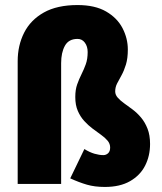

<svg xmlns="http://www.w3.org/2000/svg" viewBox="-20 -728 640 760"><path d="M395 12Q355 12 324 3Q293 -6 258 -22L314 -138Q335 -125 354 -119.5Q373 -114 389 -114Q400 -114 408 -121.5Q416 -129 416 -144Q416 -159 406 -171Q396 -183 380.5 -194Q365 -205 347 -218.5Q329 -232 313.5 -249Q298 -266 288 -289Q278 -312 278 -344Q278 -373 285.5 -394Q293 -415 302.5 -434Q312 -453 319.5 -473.5Q327 -494 327 -522Q327 -544 316 -559Q305 -574 287 -574Q252 -574 237 -547Q222 -520 222 -478V0H50V-486Q50 -548 75.5 -598.5Q101 -649 153.5 -678.5Q206 -708 287 -708Q356 -708 400 -682.5Q444 -657 465 -616.5Q486 -576 486 -532Q486 -497 478.5 -472.5Q471 -448 461 -430Q451 -412 443.5 -397.5Q436 -383 436 -366Q436 -353 446 -341.5Q456 -330 471.5 -319Q487 -308 505 -294.5Q523 -281 538.5 -262.5Q554 -244 564 -218.5Q574 -193 574 -158Q574 -111 554.5 -72.5Q535 -34 495 -11Q455 12 395 12Z"/></svg>

Font: Source Code Pro ExtraLight Black
Style: Regular
Weight: 900
Monospace: yes
Version: Version 1.018;hotconv 1.0.116;makeotfexe 2.5.65601